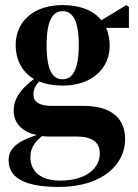

<svg xmlns="http://www.w3.org/2000/svg" viewBox="-20 -492 545 758"><path d="M100 129C100 90 118 69 146 45C157 47 169 47 179 47H281C342 47 374 68 374 114C374 172 320 221 218 221C136 221 100 181 100 129ZM227 -179C188 -179 164 -214 164 -313C164 -411 188 -448 227 -448C266 -448 291 -413 291 -314C291 -216 266 -179 227 -179ZM227 -154C339 -154 413 -218 413 -312C413 -338 408 -362 399 -382H489V-464L479 -472L380 -412C351 -449 299 -472 227 -472C115 -472 42 -409 42 -315C42 -255 67 -208 114 -180C69 -146 34 -108 34 -55C34 0 76 32 125 41C67 60 14 85 14 140C14 201 61 246 212 246C389 246 474 153 474 59C474 -26 419 -74 309 -74H184C136 -74 112 -89 112 -119C112 -141 122 -158 135 -170C161 -160 191 -154 227 -154Z"/></svg>

Font: Source Serif 4 Display
Style: Bold
Weight: 700
Designer: Frank Grießhammer
Foundry: Adobe Systems Incorporated
Version: Version 4.004;hotconv 1.0.117;makeotfexe 2.5.65602